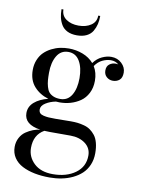

<svg xmlns="http://www.w3.org/2000/svg" viewBox="-100 -747 795 1074"><g transform="rotate(10 297.5 -209.5)"><path d="M171.4 -679.2Q171.4 -644 199.5 -624.5Q227.5 -605 270 -605Q312.5 -605 340.8 -624.5Q369.1 -644 369.1 -679.2H380.4Q380.4 -653.8 375.5 -632.8Q370.6 -611.8 359.1 -592Q347.7 -572.3 325 -561Q302.2 -549.8 270 -549.8Q237.8 -549.8 215.3 -561Q192.9 -572.3 181.4 -592Q169.9 -611.8 165.3 -632.8Q160.6 -653.8 160.6 -679.2ZM67.9 -73.2Q67.9 -109.9 97.2 -135.3Q126.5 -160.6 174.8 -172.4Q124.5 -187.5 92.8 -223.4Q61 -259.3 61 -316.4Q61 -348.1 72 -374.5Q83 -400.9 100.8 -418.2Q118.7 -435.5 142.3 -447.5Q166 -459.5 190.4 -464.6Q214.8 -469.7 240.2 -469.7Q281.2 -469.7 319.1 -455.3Q356.9 -440.9 381.8 -412.1Q401.9 -439.5 429.2 -452.1Q456.5 -464.8 481.4 -464.8Q517.1 -464.8 541 -442.1Q564.9 -419.4 564.9 -389.6Q564.9 -360.4 549.6 -347.4Q534.2 -334.5 512.2 -334.5Q491.7 -334.5 476.6 -347.9Q461.4 -361.3 461.4 -384.8Q461.4 -408.2 476.6 -419.9Q491.7 -431.6 512.2 -431.6Q520.5 -431.6 526.9 -429.7Q509.3 -445.8 482.9 -445.8Q459.5 -445.8 435.1 -434.3Q410.6 -422.9 393.1 -397Q414.1 -362.8 414.1 -316.4Q414.1 -276.9 398.4 -246.3Q382.8 -215.8 357.2 -198.2Q331.5 -180.7 301.8 -172.1Q272 -163.6 240.2 -163.6Q226.6 -163.6 219.7 -164.6Q187 -158.2 162.4 -142.6Q137.7 -127 137.7 -106Q137.7 -93.3 144.3 -85.7Q150.9 -78.1 165.5 -74.7Q180.2 -71.3 194.3 -70.3Q208.5 -69.3 232.9 -69.3Q251.5 -69.3 279.5 -69.8Q307.6 -70.3 320.8 -70.3Q341.8 -70.3 359.4 -68.4Q377 -66.4 397 -61Q417 -55.7 432.1 -44.9Q447.3 -34.2 460 -18.1Q472.7 -2 479.5 23.7Q486.3 49.3 486.3 82Q486.3 118.7 473.4 148.7Q460.4 178.7 438.7 199Q417 219.2 387.5 233.2Q357.9 247.1 325.4 253.4Q293 259.8 257.8 259.8Q211.4 259.8 172.1 252Q132.8 244.1 102.1 228.3Q71.3 212.4 53.7 186Q36.1 159.7 36.1 125Q36.1 96.2 48.6 73Q61 49.8 80.8 36.4Q100.6 22.9 120.6 15.4Q140.6 7.8 160.6 5.4Q67.9 -7.8 67.9 -73.2ZM153.3 -316.4Q153.3 -291 154.8 -273.7Q156.2 -256.3 161.4 -237.8Q166.5 -219.2 175.5 -208.3Q184.6 -197.3 200.9 -190.2Q217.3 -183.1 240.2 -183.1Q282.7 -183.1 304.7 -220.2Q326.7 -257.3 326.7 -316.4Q326.7 -375.5 304.7 -412.8Q282.7 -450.2 240.2 -450.2Q197.8 -450.2 175.5 -412.6Q153.3 -375 153.3 -316.4ZM127 114.3Q127 165.5 165.3 201.9Q203.6 238.3 272 238.3Q349.6 238.3 400.1 201.7Q450.7 165 450.7 101.6Q450.7 59.1 417 33.9Q383.3 8.8 333 8.8H216.3Q203.6 8.8 184.1 7.8Q127 40 127 114.3Z"/></g></svg>

Font: Bodoni* 11pt
Style: Regular
Weight: 400
Version: Version 2.3